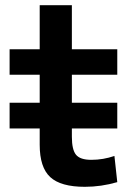

<svg xmlns="http://www.w3.org/2000/svg" viewBox="-20 -710 521 740"><path d="M17 -314H133V-422H17V-520H133V-690H257V-520H432V-422H257V-314H432V-215H257V-183Q257 -133 273 -113.5Q289 -94 332 -94Q378 -94 421 -109L432 -8Q370 10 307 10Q214 10 173.5 -27.5Q133 -65 133 -152V-215H17Z"/></svg>

Font: Enso SemiBold
Style: Regular
Weight: 600
Designer: Coji Morishita
Foundry: UNDERFOREST DESIGN
Version: Version 1.000